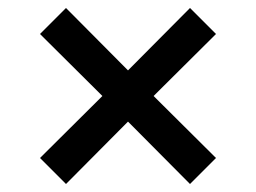

<svg xmlns="http://www.w3.org/2000/svg" viewBox="-20 -545 640 480"><path d="M300 -241 145 -85 80 -150 236 -305 80 -460 145 -525 300 -369 455 -525 520 -460 364 -305 520 -150 455 -85Z"/></svg>

Font: IBM Plex Mono Medium
Style: Regular
Weight: 500
Monospace: yes
Designer: Mike Abbink, Paul van der Laan, Pieter van Rosmalen
Foundry: Bold Monday
Version: Version 2.3